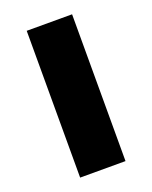

<svg xmlns="http://www.w3.org/2000/svg" viewBox="-110 -613 535 676"><g transform="rotate(-20 157.5 -275.0)"><path d="M243 0H73V-550H243Z"/></g></svg>

Font: Noto Sans Thaana ExtraBold
Style: Regular
Weight: 800
Designer: David Williams
Foundry: Google Inc.
Version: Version 3.001; ttfautohint (v1.8.4.7-5d5b)